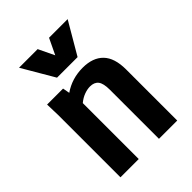

<svg xmlns="http://www.w3.org/2000/svg" viewBox="-188 -723 813 813"><g transform="rotate(-45 219.0 -316.0)"><path d="M48.8 -374 46.9 -437.5H142.6L148.4 -406.2Q173.8 -423.8 202.6 -432.6Q231.4 -441.4 263.7 -441.4Q324.2 -441.4 356.4 -408.2Q388.7 -375 388.7 -305.7V0H279.3V-293.9Q279.3 -332 267.1 -347.7Q254.9 -363.3 229.5 -363.3Q212.9 -363.3 194.3 -356.4Q175.8 -349.6 158.2 -335V0H48.8ZM364.3 -631.8 280.3 -488.3H157.2L73.2 -631.8H184.6L218.8 -560.5L252.9 -631.8Z"/></g></svg>

Font: Sudo Variable
Style: Regular
Weight: 400
Monospace: yes
Designer: Jens Kutilek
Foundry: Jens Kutilek
Version: Version 0.040